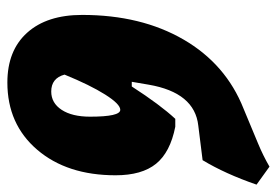

<svg xmlns="http://www.w3.org/2000/svg" viewBox="-138 -622 769 534"><g transform="rotate(90 247.0 -355.5)"><path d="M210 9Q121 9 71.5 -46Q22 -101 22 -199Q22 -363 90.5 -481Q159 -599 283 -648L379 -688Q413 -702 444 -720L494 -684Q464 -597 426 -534L330 -522Q238 -512 216 -384L208 -337H221Q272 -416 311 -458H333Q404 -444 436 -404.5Q468 -365 468 -292Q468 -157 397 -74Q326 9 210 9ZM286 -305Q270 -305 243.5 -263Q217 -221 188 -150Q198 -113 235 -113Q267 -113 286 -142Q305 -171 305 -221Q305 -305 286 -305Z"/></g></svg>

Font: Alegreya Sans SC Black
Style: Italic
Weight: 900
Italic angle: -7°
Designer: Juan Pablo del Peral
Foundry: Huerta Tipografica
Version: Version 2.007